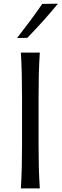

<svg xmlns="http://www.w3.org/2000/svg" viewBox="-20 -1040 340 1060"><path d="M95.2 0Q99.1 -62.5 100.3 -120.6Q101.6 -178.7 101.6 -248V-499.5Q101.6 -569.8 100.3 -627.9Q99.1 -686 95.2 -749.5H199.7Q195.8 -686 194.3 -627.9Q192.9 -569.8 192.9 -499.5V-248Q192.9 -178.7 194.3 -120.6Q195.8 -62.5 199.7 0ZM74.2 -830.1Q110.8 -877 145.8 -924.1Q180.7 -971.2 213.4 -1018.6L299.8 -1019.5Q260.7 -971.7 218.3 -924.6Q175.8 -877.4 130.9 -831.1Z"/></svg>

Font: Pinar-DS2-FD Regular
Style: Regular
Weight: 400
Designer: Amin Abedi
Version: Version 2.000